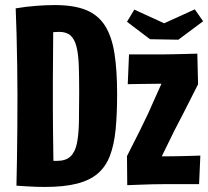

<svg xmlns="http://www.w3.org/2000/svg" viewBox="-20 -728 823 759"><path d="M158 11Q143 11 123.5 10.5Q104 10 84 8.5Q64 7 45 6L103 -100Q119 -97 138.5 -95Q158 -93 176 -92.5Q194 -92 205 -92Q240 -92 258.5 -109.5Q277 -127 284 -161Q291 -195 292 -245.5Q293 -296 293 -362Q293 -423 291.5 -468Q290 -513 282.5 -543Q275 -573 259 -587.5Q243 -602 214 -602Q196 -602 168.5 -598.5Q141 -595 114 -589L42 -695Q83 -702 124 -705Q165 -708 196 -708Q272 -708 320 -688.5Q368 -669 395 -626.5Q422 -584 432.5 -517Q443 -450 443 -355Q443 -276 437 -215.5Q431 -155 414.5 -112Q398 -69 366.5 -42Q335 -15 284 -2Q233 11 158 11ZM45 6Q46 -34 47 -94Q48 -154 48.5 -221.5Q49 -289 49 -350Q49 -404 48 -468Q47 -532 45.5 -592.5Q44 -653 42 -695L192 -691Q191 -657 190.5 -622.5Q190 -588 190 -553Q190 -518 189.5 -483.5Q189 -449 189 -415.5Q189 -382 189 -350Q189 -325 189 -291Q189 -257 189.5 -218.5Q190 -180 190.5 -140.5Q191 -101 191.5 -64Q192 -27 192 4ZM574 -10 482 -111Q491 -129 504 -154.5Q517 -180 533 -212Q549 -244 565 -278Q581 -314 598 -352Q615 -390 631.5 -426.5Q648 -463 663 -496L763 -395Q752 -373 737 -343.5Q722 -314 705 -280.5Q688 -247 670 -213Q650 -172 631 -133.5Q612 -95 597.5 -63Q583 -31 574 -10ZM483 4 482 -111Q482 -111 500 -111Q518 -111 545 -110.5Q572 -110 598.5 -110Q625 -110 641 -110Q659 -110 681.5 -110.5Q704 -111 724.5 -111.5Q745 -112 758.5 -112.5Q772 -113 772 -113L767 0Q767 0 752.5 0Q738 0 715.5 0Q693 0 669 0Q645 0 626 0Q608 0 584 0.5Q560 1 536.5 2Q513 3 498 3.5Q483 4 483 4ZM485 -395 490 -513Q490 -513 504 -513Q518 -513 539.5 -513Q561 -513 584 -513Q607 -513 626 -513Q640 -513 662 -513.5Q684 -514 706.5 -514.5Q729 -515 744.5 -515.5Q760 -516 760 -516L763 -395Q763 -395 747 -395.5Q731 -396 706.5 -396Q682 -396 656 -396.5Q630 -397 610 -397Q592 -397 570.5 -396.5Q549 -396 529.5 -396Q510 -396 497.5 -395.5Q485 -395 485 -395ZM685 -571 573 -573 482 -642 511 -690 629 -636 750 -691 783 -644Z"/></svg>

Font: Truculenta Black
Style: Regular
Weight: 900
Version: Version 1.002